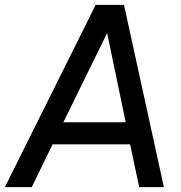

<svg xmlns="http://www.w3.org/2000/svg" viewBox="-47 -765 739 785"><path d="M-27 0 344 -745H460L623 0H522L485 -175H168L83 0ZM212 -265H467L391 -630Z"/></svg>

Font: Plus Jakarta Sans Medium
Style: Italic
Weight: 500
Italic angle: -8°
Designer: Gumpita Rahayu
Foundry: Tokotype
Version: Version 2.071; ttfautohint (v1.8.4.7-5d5b);gftools[0.9.29]